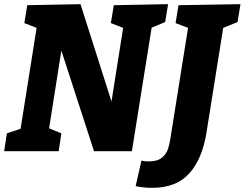

<svg xmlns="http://www.w3.org/2000/svg" viewBox="-26 -727 1176 923"><path d="M521 -702 782 -707 768 -621 703 -594 608 0H426L269 -484L210 -110L269 -86L256 0H-6L7 -86L73 -108L150 -593L91 -616L105 -702L361 -707L510 -239L566 -593L507 -616ZM832 -702 1130 -707 1116 -621 1047 -593 967 -92Q947 36 884.5 106Q822 176 705 176Q666 176 626 168L654 45Q669 49 688 49Q731 49 752.5 31Q774 13 781.5 -11Q789 -35 792 -54L878 -593L818 -616Z"/></svg>

Font: Bitter ExtraBold
Style: Italic
Weight: 800
Italic angle: -9°
Designer: Sol Matas, and Bitter project Authors
Foundry: Sol Matas
Version: Version 2.001